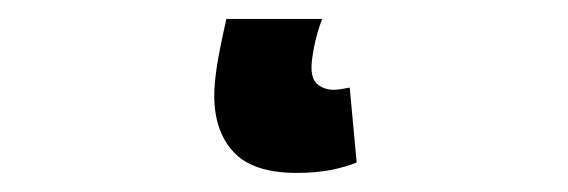

<svg xmlns="http://www.w3.org/2000/svg" viewBox="-20 35 595 201"><path d="M290.5 216Q244.8 216 224.6 194.2Q204.3 172.5 204.3 134.8Q204.3 123 206.9 105.5Q209.5 88 217 54.8H317.2Q311.2 71.2 308.7 84.8Q306.1 98.3 306.1 105.4Q306.1 119 313.3 124Q320.4 129 329.1 129Q331.6 129 335.5 128.5Q339.4 128 346.1 126.7L353.4 205.1Q342.3 209.7 326.7 212.9Q311 216 290.5 216Z"/></svg>

Font: Source Sans 3 VF
Style: Italic
Weight: 200
Italic angle: -11°
Designer: Paul D. Hunt
Foundry: Adobe Systems Incorporated
Version: Version 3.042;hotconv 1.0.118;makeotfexe 2.5.65603